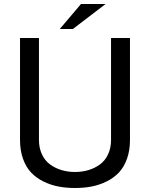

<svg xmlns="http://www.w3.org/2000/svg" viewBox="-20 -920 750 960"><path d="M384.8 -899.9H507.8L344.2 -774.9H278.8ZM174.8 -220.2Q174.8 -180.2 189.5 -148.7Q204.1 -117.2 229.5 -98.4Q254.9 -79.6 286.9 -69.8Q318.8 -60.1 355 -60.1Q391.1 -60.1 423.1 -69.8Q455.1 -79.6 480.5 -98.4Q505.9 -117.2 520.5 -148.7Q535.2 -180.2 535.2 -220.2V-730H629.9V-220.2Q629.9 -168 615 -126.2Q600.1 -84.5 574.7 -57.6Q549.3 -30.8 513.4 -12.9Q477.5 4.9 438.5 12.5Q399.4 20 355 20Q310.5 20 271.5 12.5Q232.4 4.9 196.5 -12.9Q160.6 -30.8 135.3 -57.6Q109.9 -84.5 95 -126.2Q80.1 -168 80.1 -220.2V-730H174.8Z"/></svg>

Font: Miedinger*
Style: Book
Weight: 400
Version: Version 001.000